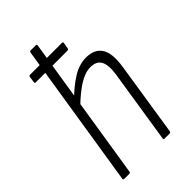

<svg xmlns="http://www.w3.org/2000/svg" viewBox="-209 -759 835 835"><g transform="rotate(-45 209.0 -341.5)"><path d="M65 -569Q59 -569 60 -576L64 -604Q65 -610 71 -610H267Q274 -610 273 -603L268 -576Q267 -569 260 -569H124ZM41 0Q34 0 35 -7L141 -677Q142 -683 149 -683H179Q186 -683 185 -677L79 -7Q78 0 71 0ZM289 0Q282 0 283 -6L336 -345Q344 -398 330.5 -423Q317 -448 280 -448Q247 -448 209 -424Q171 -400 127 -357L132 -400Q172 -440 213 -465.5Q254 -491 296 -491Q348 -491 370 -456.5Q392 -422 380 -347L327 -6Q326 0 319 0Z"/></g></svg>

Font: Sofia Sans Condensed Light
Style: Italic
Weight: 300
Italic angle: -9°
Version: Version 4.100